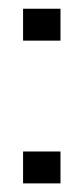

<svg xmlns="http://www.w3.org/2000/svg" viewBox="-20 -426 194 446"><path d="M33.6 0V-74.1H120.5V0ZM33.6 -331.6V-405.7H120.5V-331.6Z"/></svg>

Font: Foldit Thin
Style: Regular
Weight: 100
Designer: Sophia Tai
Foundry: Sophia Tai
Version: Version 1.003